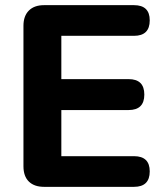

<svg xmlns="http://www.w3.org/2000/svg" viewBox="-20 -725 644 745"><path d="M151 0Q113 0 92 -20.5Q71 -41 71 -80V-625Q71 -663 92 -684Q113 -705 151 -705H500Q561 -705 561 -646Q561 -586 500 -586H218V-418H479Q540 -418 540 -358Q540 -298 479 -298H218V-119H500Q561 -119 561 -60Q561 0 500 0Z"/></svg>

Font: Chiron GoRound TC
Style: Bold
Weight: 700
Designer: Ryoko NISHIZUKA 西塚涼子 (kana, bopomofo & ideographs); Paul D. Hunt (Latin, Greek & Cyrillic); Sandoll Communications 산돌커뮤니
Foundry: Adobe
Version: Version 1.000;hotconv 1.1.1;makeotfexe 2.6.0